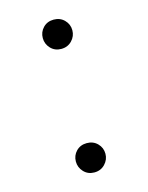

<svg xmlns="http://www.w3.org/2000/svg" viewBox="-88 -577 498 646"><g transform="rotate(-15 161.0 -254.0)"><path d="M161.1 -418Q138.7 -418 124.3 -433.3Q109.9 -448.7 109.9 -469.2Q109.9 -490.2 124.3 -505.1Q138.7 -520 161.1 -520Q183.6 -520 198.2 -505.1Q212.9 -490.2 212.9 -469.2Q212.9 -448.7 198.2 -433.3Q183.6 -418 161.1 -418ZM161.1 12.2Q138.7 12.2 124.3 -3.2Q109.9 -18.6 109.9 -39.1Q109.9 -60.1 124.3 -75Q138.7 -89.8 161.1 -89.8Q183.6 -89.8 198.2 -75Q212.9 -60.1 212.9 -39.1Q212.9 -18.6 198.2 -3.2Q183.6 12.2 161.1 12.2Z"/></g></svg>

Font: Source Han Serif CN ExtraLight
Style: Regular
Weight: 250
Designer: Ryoko NISHIZUKA  (kana & ideographs); Frank Grießhammer (Latin, Greek & Cyrillic); Wenlong ZHANG  (bopomofo); Sandoll Co
Foundry: Adobe Systems Incorporated
Version: Version 1.001;PS 1.001;hotconv 16.6.54;makeotf.lib2.5.65590